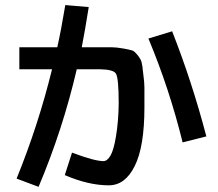

<svg xmlns="http://www.w3.org/2000/svg" viewBox="-20 -680 852 751"><path d="M653.3 -557.6Q731.4 -359.4 787.1 -146.5L694.3 -123Q642.6 -333 560.5 -529.3ZM233.4 4.9 261.7 -83Q349.6 -49.8 384.8 -49.8Q399.4 -49.8 412.1 -71.3Q424.8 -92.8 433.6 -146.5Q443.4 -204.1 444.3 -275.4Q444.3 -374 433.6 -391.6Q424.8 -408.2 369.1 -409.2H280.3Q225.6 -173.8 130.9 50.8L44.9 18.6Q129.9 -190.4 183.6 -409.2H55.7V-495.1H204.1Q218.8 -560.5 235.4 -660.2L327.1 -652.3Q312.5 -560.5 299.8 -495.1H356.4H418Q434.6 -495.1 462.9 -490.2Q480.5 -487.3 498 -482.4Q504.9 -480.5 518.6 -463.9Q530.3 -449.2 533.7 -437Q537.1 -424.8 540 -393.6Q544.9 -358.4 544.9 -337.9V-260.7Q544.9 -105.5 506.8 -30.3Q469.7 44.9 405.3 44.9Q326.2 44.9 233.4 4.9Z"/></svg>

Font: RobotoJAA
Style: Medium
Weight: 500
Version: Version 2.05; 2016-11-05